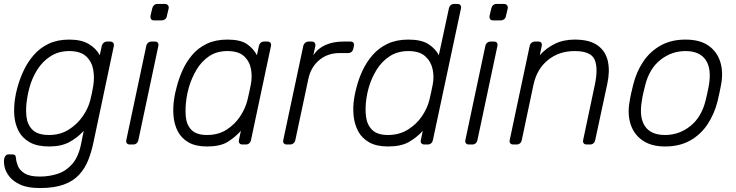

<svg xmlns="http://www.w3.org/2000/svg" viewBox="-36 -730 3718 970"><path d="M166 220Q104 220 67 203Q30 186 11 161.5Q-8 137 -13 112.5Q-18 88 -15 73Q-13 63 -7.5 56.5Q-2 50 7 50H26Q34 50 39 53.5Q44 57 45 71Q46 87 54.5 108.5Q63 130 88.5 146Q114 162 166 162Q213 162 255.5 148Q298 134 329 98.5Q360 63 373 0L387 -69Q356 -35 315 -12.5Q274 10 212 10Q152 10 114.5 -11Q77 -32 58.5 -67Q40 -102 36.5 -145Q33 -188 40 -232Q42 -247 45 -260Q48 -273 52 -288Q64 -332 84 -374.5Q104 -417 135 -452.5Q166 -488 210 -509Q254 -530 314 -530Q376 -530 413.5 -507Q451 -484 468 -451L478 -497Q480 -507 487.5 -513.5Q495 -520 505 -520H521Q531 -520 536 -513.5Q541 -507 539 -497L436 -10Q426 38 409.5 79.5Q393 121 363.5 153Q334 185 286 202.5Q238 220 166 220ZM212 -48Q268 -48 311 -75Q354 -102 382 -142.5Q410 -183 420 -224Q424 -239 428.5 -260Q433 -281 435 -296Q442 -337 435 -377.5Q428 -418 399.5 -445Q371 -472 314 -472Q260 -472 219.5 -446Q179 -420 152.5 -378Q126 -336 113 -288Q109 -273 106 -260Q103 -247 101 -232Q93 -184 97.5 -142Q102 -100 128.5 -74Q155 -48 212 -48Z M620 0Q610 0 605 -6Q600 -12 602 -22L703 -498Q705 -508 712.5 -514Q720 -520 730 -520H747Q757 -520 761.5 -514Q766 -508 764 -498L663 -22Q661 -12 654 -6Q647 0 637 0ZM742 -627Q732 -627 727.5 -633Q723 -639 724 -649L733 -687Q735 -697 742 -703.5Q749 -710 759 -710H797Q807 -710 812.5 -703.5Q818 -697 816 -687L807 -649Q806 -639 798 -633Q790 -627 780 -627Z M1010 10Q952 10 916 -11Q880 -32 862 -67Q844 -102 840.5 -145Q837 -188 844 -232Q846 -247 849 -260Q852 -273 856 -288Q867 -332 886 -374.5Q905 -417 935 -452.5Q965 -488 1009 -509Q1053 -530 1113 -530Q1179 -530 1212 -507Q1245 -484 1262 -451L1272 -498Q1274 -508 1281 -514Q1288 -520 1298 -520H1315Q1325 -520 1330 -514Q1335 -508 1333 -498L1232 -22Q1230 -12 1223 -6Q1216 0 1206 0H1189Q1179 0 1174 -6Q1169 -12 1171 -22L1181 -69Q1150 -35 1113 -12.5Q1076 10 1010 10ZM1010 -48Q1067 -48 1109 -75Q1151 -102 1177.5 -142.5Q1204 -183 1214 -224Q1218 -239 1223 -263Q1228 -287 1231 -302Q1239 -342 1232 -381Q1225 -420 1197 -446Q1169 -472 1113 -472Q1059 -472 1020.5 -446Q982 -420 957 -378Q932 -336 918 -288Q914 -273 911 -260Q908 -247 906 -232Q899 -184 902.5 -142Q906 -100 931 -74Q956 -48 1010 -48Z M1413 0Q1403 0 1398 -6Q1393 -12 1395 -22L1496 -497Q1498 -507 1505.5 -513.5Q1513 -520 1523 -520H1539Q1549 -520 1554 -513.5Q1559 -507 1557 -497L1547 -451Q1570 -486 1609 -503Q1648 -520 1698 -520H1735Q1745 -520 1749.5 -514Q1754 -508 1752 -498L1749 -484Q1747 -474 1740 -468Q1733 -462 1723 -462H1680Q1620 -462 1577.5 -427Q1535 -392 1522 -332L1456 -22Q1454 -12 1446.5 -6Q1439 0 1429 0Z M1924 10Q1866 10 1829 -11Q1792 -32 1773.5 -67Q1755 -102 1750.5 -145Q1746 -188 1753 -232Q1755 -247 1758 -260Q1761 -273 1765 -288Q1776 -332 1796 -374.5Q1816 -417 1847 -452.5Q1878 -488 1922.5 -509Q1967 -530 2027 -530Q2093 -530 2128.5 -507Q2164 -484 2181 -451L2232 -688Q2234 -698 2241 -704Q2248 -710 2258 -710H2275Q2285 -710 2290 -704Q2295 -698 2293 -688L2151 -22Q2149 -12 2142 -6Q2135 0 2125 0H2108Q2098 0 2093 -6Q2088 -12 2090 -22L2100 -69Q2069 -35 2029.5 -12.5Q1990 10 1924 10ZM1924 -48Q1981 -48 2024.5 -75Q2068 -102 2095.5 -142.5Q2123 -183 2133 -224Q2137 -239 2142 -263Q2147 -287 2150 -302Q2158 -342 2149.5 -381Q2141 -420 2112 -446Q2083 -472 2027 -472Q1973 -472 1933 -446Q1893 -420 1867 -378Q1841 -336 1827 -288Q1823 -273 1820 -260Q1817 -247 1815 -232Q1808 -184 1813 -142Q1818 -100 1844 -74Q1870 -48 1924 -48Z M2333 0Q2323 0 2318 -6Q2313 -12 2315 -22L2416 -498Q2418 -508 2425.5 -514Q2433 -520 2443 -520H2460Q2470 -520 2474.5 -514Q2479 -508 2477 -498L2376 -22Q2374 -12 2367 -6Q2360 0 2350 0ZM2455 -627Q2445 -627 2440.5 -633Q2436 -639 2437 -649L2446 -687Q2448 -697 2455 -703.5Q2462 -710 2472 -710H2510Q2520 -710 2525.5 -703.5Q2531 -697 2529 -687L2520 -649Q2519 -639 2511 -633Q2503 -627 2493 -627Z M2557 0Q2547 0 2542 -6Q2537 -12 2539 -22L2640 -498Q2642 -508 2649.5 -514Q2657 -520 2667 -520H2684Q2694 -520 2698.5 -514Q2703 -508 2701 -498L2691 -451Q2722 -486 2766 -508Q2810 -530 2867 -530Q2943 -530 2983.5 -500.5Q3024 -471 3035 -420.5Q3046 -370 3032 -306L2971 -22Q2969 -12 2962 -6Q2955 0 2945 0H2928Q2918 0 2913 -6Q2908 -12 2910 -22L2969 -301Q2987 -386 2968 -429Q2949 -472 2867 -472Q2788 -472 2732 -426.5Q2676 -381 2659 -301L2600 -22Q2598 -12 2591 -6Q2584 0 2574 0Z M3324 10Q3255 10 3211 -20Q3167 -50 3150 -102Q3133 -154 3145 -218Q3147 -233 3153 -260Q3159 -287 3163 -302Q3179 -367 3213.5 -418.5Q3248 -470 3301.5 -500Q3355 -530 3427 -530Q3499 -530 3542.5 -500Q3586 -470 3602.5 -418.5Q3619 -367 3607 -302Q3604 -287 3598.5 -260Q3593 -233 3589 -218Q3573 -154 3538.5 -102Q3504 -50 3450.5 -20Q3397 10 3324 10ZM3324 -48Q3395 -48 3451.5 -93Q3508 -138 3529 -223Q3533 -238 3537.5 -260Q3542 -282 3545 -297Q3560 -383 3529 -427.5Q3498 -472 3427 -472Q3357 -472 3300.5 -427.5Q3244 -383 3223 -297Q3219 -282 3214 -260Q3209 -238 3207 -223Q3192 -138 3222 -93Q3252 -48 3324 -48Z"/></svg>

Font: Rubik Light
Style: Italic
Weight: 300
Italic angle: -12°
Designer: Hubert and Fischer
Foundry: Hubert and Fischer
Version: Version 2.300;gftools[0.9.30]